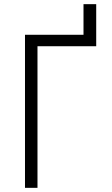

<svg xmlns="http://www.w3.org/2000/svg" viewBox="-20 -902 540 922"><path d="M100 0V-735H381V-882H442V-680H160V0Z"/></svg>

Font: Iosevka Custom Light
Style: Regular
Weight: 300
Monospace: yes
Designer: Belleve Invis
Foundry: Belleve Invis
Version: Version 27.3.5